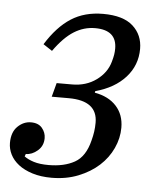

<svg xmlns="http://www.w3.org/2000/svg" viewBox="-44 -567 512 618"><g transform="rotate(5 211.5 -258.0)"><path d="M145 12Q110 12 83 3.5Q56 -5 38 -19Q20 -33 11 -51Q2 -69 2 -88Q2 -123 21 -141.5Q40 -160 64 -160Q88 -160 100 -145.5Q112 -131 112 -113Q112 -88 94 -72.5Q76 -57 56 -57L53 -49Q65 -40 84 -34Q103 -28 132 -28Q182 -28 216 -47Q250 -66 263 -119Q267 -134 269 -148Q271 -162 271 -177Q271 -248 178 -248H123L135 -293H185Q230 -293 263 -317Q296 -341 306 -377Q310 -391 311.5 -400.5Q313 -410 313 -420Q313 -480 243 -480Q207 -480 175 -460Q143 -440 111 -395L82 -414Q118 -472 161.5 -500Q205 -528 265 -528Q330 -528 361.5 -499.5Q393 -471 393 -426Q393 -373 358 -334Q323 -295 261 -278L260 -273Q305 -265 330 -237.5Q355 -210 355 -168Q355 -134 340 -101.5Q325 -69 297.5 -44Q270 -19 231 -3.5Q192 12 145 12Z"/></g></svg>

Font: IBM Plex Serif
Style: Italic
Weight: 400
Italic angle: -14°
Designer: Mike Abbink, Paul van der Laan, Pieter van Rosmalen
Foundry: Bold Monday
Version: Version 3.001